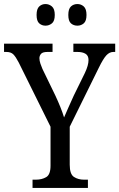

<svg xmlns="http://www.w3.org/2000/svg" viewBox="-24 -930 590 950"><path d="M137 0V-41H154Q183 -41 204.5 -53.5Q226 -66 226 -110V-303L69 -620Q54 -649 42 -661Q30 -673 7 -673H-4V-714H236V-673H211Q187 -673 179 -663.5Q171 -654 171 -642Q171 -630 176 -615Q181 -600 186 -589L250 -457Q264 -427 275 -399.5Q286 -372 293 -349Q301 -369 314 -397Q327 -425 341 -457L396 -569Q414 -607 414 -633Q414 -655 399 -664Q384 -673 359 -673H339V-714H546V-673H537Q518 -673 502.5 -656.5Q487 -640 465 -595L321 -303V-115Q321 -68 342 -54.5Q363 -41 391 -41H411V0ZM359 -803Q340 -803 327 -814.5Q314 -826 314 -856Q314 -886 327 -898Q340 -910 359 -910Q377 -910 390.5 -898Q404 -886 404 -856Q404 -826 390.5 -814.5Q377 -803 359 -803ZM201 -803Q183 -803 170 -814.5Q157 -826 157 -856Q157 -886 170 -898Q183 -910 201 -910Q219 -910 233 -898Q247 -886 247 -856Q247 -826 233 -814.5Q219 -803 201 -803Z"/></svg>

Font: Noto Serif Hebrew Condensed
Style: Regular
Weight: 400
Width: 3
Designer: Monotype Design Team
Foundry: Monotype Imaging Inc.
Version: Version 2.004; ttfautohint (v1.8.4.7-5d5b)